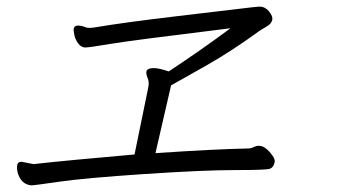

<svg xmlns="http://www.w3.org/2000/svg" viewBox="-20 -621 1040 578"><path d="M45 -134 81 -127Q179 -138 385 -156L426 -356Q430 -373 424.5 -386Q419 -399 421 -406V-408Q426 -416 442.5 -416Q459 -416 488 -406Q585 -470 674 -536Q372 -499 310 -488.5Q248 -478 236.5 -478Q225 -478 216 -489.5Q207 -501 204 -515Q201 -529 202 -535Q204 -544 215 -544Q226 -544 240 -538L250 -537L262 -538Q357 -554 510.5 -572Q664 -590 704.5 -595Q745 -600 759 -601H762Q778 -601 790 -586.5Q802 -572 799.5 -561Q797 -550 785.5 -543Q774 -536 761 -528Q679 -468 600.5 -423.5Q522 -379 495 -364L448 -160Q626 -172 725 -174H727Q735 -174 743 -178Q751 -182 758 -182H760Q779 -182 800 -153Q808 -142 807 -134L806 -130Q803 -117 792.5 -113Q782 -109 687.5 -109Q593 -109 413.5 -97Q234 -85 158.5 -74Q83 -63 74 -63Q43 -66 33 -102Q30 -116 32 -125Q34 -134 45 -134Z"/></svg>

Font: LXGW Bright GB
Style: Italic
Weight: 400
Italic angle: -12°
Designer: Christian Thalmann (Catharsis Fonts)
Foundry: LXGW / Christian Thalmann (Catharsis Fonts) / Fontworks Inc.
Version: Version 5.510